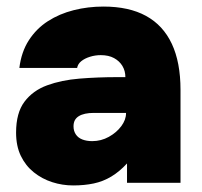

<svg xmlns="http://www.w3.org/2000/svg" viewBox="-20 -557 616 585"><path d="M203 8Q170 8 139 -2Q108 -12 83 -32Q58 -52 43.5 -82Q29 -112 29 -153Q29 -213 54.5 -247Q80 -281 123.5 -297Q167 -313 222.5 -317.5Q278 -322 338 -322H362Q362 -341 353 -356Q344 -371 327.5 -380Q311 -389 287 -389Q270 -389 254 -384Q238 -379 227.5 -370.5Q217 -362 215 -350H39Q45 -399 68 -434.5Q91 -470 126 -492.5Q161 -515 204.5 -526Q248 -537 295 -537Q373 -537 425 -508.5Q477 -480 503.5 -423.5Q530 -367 530 -283V0H367V-59Q344 -34 319 -19Q294 -4 265.5 2Q237 8 203 8ZM261 -127Q288 -127 311.5 -140Q335 -153 349.5 -172.5Q364 -192 364 -212V-213H266Q251 -213 239.5 -210.5Q228 -208 220 -203Q212 -198 208 -190.5Q204 -183 204 -172Q204 -158 211 -147.5Q218 -137 231 -132Q244 -127 261 -127Z"/></svg>

Font: Onest Black
Style: Regular
Weight: 900
Designer: Dmitri Voloshin, Andrey Kudryavtsev
Foundry: Dmitri Voloshin, Andrey Kudryavtsev
Version: Version 1.000;gftools[0.9.33]